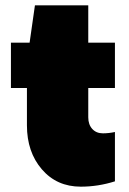

<svg xmlns="http://www.w3.org/2000/svg" viewBox="-20 -680 482 720"><path d="M81 -210V-350H21V-520H91L111 -660H311V-520H411V-350H311V-240Q311 -213 326 -196.5Q341 -180 366 -180Q388 -180 411 -185V0Q348 20 283 20Q193 20 137 -45Q81 -110 81 -210Z"/></svg>

Font: Metropolitano Black
Style: Regular
Weight: 900
Designer: Fonts by Alex Slobzheninov & Chris M. Simpson / Changes by Cristiano Sobral
Foundry: Fonts by Alex Slobzheninov & Chris M. Simpson / Changes by Cristiano Sobral
Version: Version 1.00;August 30, 2020;FontCreator 13.0.0.2681 64-bit